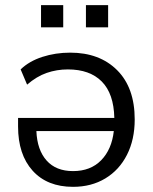

<svg xmlns="http://www.w3.org/2000/svg" viewBox="-20 -715 594 744"><path d="M50 0ZM50 0ZM263 9Q163 9 106.5 -53.5Q50 -116 50 -225V-258H423Q421 -352 374.5 -399Q328 -446 243 -446Q200 -446 161 -432.5Q122 -419 85 -387L60 -446Q93 -478 144 -494.5Q195 -511 252 -511Q366 -511 434 -443Q502 -375 502 -252Q502 -174 472 -115Q442 -56 388 -23.5Q334 9 263 9ZM263 -52Q331 -52 372 -94Q413 -136 421 -207H121Q124 -134 160.5 -93Q197 -52 263 -52ZM313 -609V-695H399V-609ZM139 -609V-695H225V-609Z"/></svg>

Font: Winston
Style: Regular
Weight: 400
Designer: Original fonts by Vernon Adams / Changes by Cristiano Sobral
Foundry: Original fonts by Vernon Adams / Changes by Cristiano Sobral
Version: Version 2.503;July 17, 2020;FontCreator 13.0.0.2655 64-bit